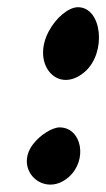

<svg xmlns="http://www.w3.org/2000/svg" viewBox="-20 -570 294 532"><path d="M72 -171C17 -100 102 -20 170 -79C224 -126 207 -217 145 -217C125 -217 91 -196 72 -171ZM115 -483C66 -391 141 -307 215 -371C276 -424 263 -550 196 -550C170 -550 135 -521 115 -483Z"/></svg>

Font: Hussar Skorodowane
Style: Ky
Weight: 700
Foundry: Cannot Into Space Fonts
Version: Version 0.892